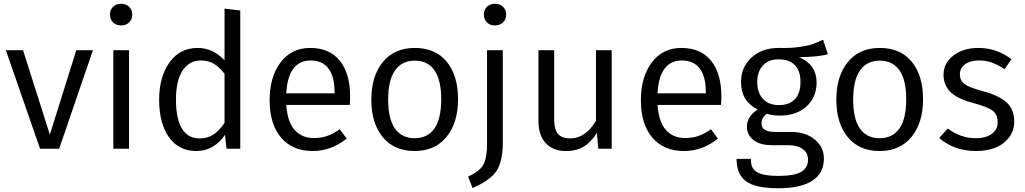

<svg xmlns="http://www.w3.org/2000/svg" viewBox="-20 -794 5472 1025"><path d="M476.1 -525.9 295.9 0H193.8L11.2 -525.9H103L246.1 -75.2L387.2 -525.9Z M626 -773.9Q652.8 -773.9 669.4 -757.6Q686 -741.2 686 -715.8Q686 -690.4 669.4 -674.3Q652.8 -658.2 626 -658.2Q599.6 -658.2 583.3 -674.6Q566.9 -690.9 566.9 -715.8Q566.9 -741.2 583.5 -757.6Q600.1 -773.9 626 -773.9ZM668.9 -525.9V0H585V-525.9Z M1178.7 -748 1262.7 -737.8V0H1189.5L1180.7 -74.2Q1154.8 -34.2 1115.7 -11Q1076.7 12.2 1027.8 12.2Q934.1 12.2 881.8 -61.8Q829.6 -135.7 829.6 -261.2Q829.6 -384.3 885 -461.2Q940.4 -538.1 1035.6 -538.1Q1116.2 -538.1 1178.7 -472.2ZM1044.4 -55.2Q1088.4 -55.2 1119.6 -75.7Q1150.9 -96.2 1178.7 -138.2V-399.9Q1152.8 -434.6 1122.8 -452.9Q1092.8 -471.2 1053.7 -471.2Q990.7 -471.2 955.1 -418.2Q919.4 -365.2 919.4 -262.2Q919.4 -158.7 951.7 -106.9Q983.9 -55.2 1044.4 -55.2Z M1849.1 -279.8Q1849.1 -256.3 1847.2 -233.9H1508.3Q1514.6 -142.6 1553.2 -99.9Q1591.8 -57.1 1655.3 -57.1Q1694.3 -57.1 1726.3 -68.1Q1758.3 -79.1 1793.5 -104L1830.6 -54.2Q1748.5 12.2 1649.4 12.2Q1541 12.2 1480.2 -59.8Q1419.4 -131.8 1419.4 -257.8Q1419.4 -383.3 1477.8 -460.7Q1536.1 -538.1 1635.3 -538.1Q1739.3 -538.1 1794.2 -469.7Q1849.1 -401.4 1849.1 -279.8ZM1766.1 -295.9V-304.2Q1766.1 -384.8 1733.9 -428Q1701.7 -471.2 1637.2 -471.2Q1580.1 -471.2 1546.6 -428.2Q1513.2 -385.3 1508.3 -295.9Z M2194.3 -538.1Q2304.2 -538.1 2364.7 -464.8Q2425.3 -391.6 2425.3 -264.2Q2425.3 -138.7 2363.8 -63.2Q2302.2 12.2 2193.4 12.2Q2084.5 12.2 2023.4 -61.8Q1962.4 -135.7 1962.4 -262.2Q1962.4 -387.7 2023.9 -462.9Q2085.4 -538.1 2194.3 -538.1ZM2052.2 -262.2Q2052.2 -159.2 2088.4 -107.7Q2124.5 -56.2 2193.4 -56.2Q2262.7 -56.2 2299.1 -107.9Q2335.4 -159.7 2335.4 -264.2Q2335.4 -367.2 2299.3 -418.7Q2263.2 -470.2 2194.3 -470.2Q2125.5 -470.2 2088.9 -418.2Q2052.2 -366.2 2052.2 -262.2Z M2622.1 -773.9Q2648.9 -773.9 2665.5 -757.6Q2682.1 -741.2 2682.1 -715.8Q2682.1 -690.4 2665.5 -674.3Q2648.9 -658.2 2622.1 -658.2Q2595.7 -658.2 2579.3 -674.6Q2563 -690.9 2563 -715.8Q2563 -741.2 2579.6 -757.6Q2596.2 -773.9 2622.1 -773.9ZM2664.1 -525.9V-28.8Q2664.1 14.6 2657.2 47.9Q2650.4 81.1 2638.7 104.5Q2627 127.9 2605.7 147.2Q2584.5 166.5 2561.5 180.2Q2538.6 193.8 2502.9 210L2479 148.9Q2502.4 137.7 2516.4 128.9Q2530.3 120.1 2543.9 106.7Q2557.6 93.3 2564.7 76.4Q2571.8 59.6 2575.9 34.7Q2580.1 9.8 2580.1 -23.9V-525.9Z M3245.6 -525.9V0H3173.8L3166.5 -85Q3136.2 -35.6 3096.9 -11.7Q3057.6 12.2 3002 12.2Q2932.1 12.2 2893.3 -29.8Q2854.5 -71.8 2854.5 -148.9V-525.9H2938.5V-158.2Q2938.5 -102.5 2959 -78.9Q2979.5 -55.2 3024.9 -55.2Q3105 -55.2 3161.6 -148.9V-525.9Z M3831.1 -279.8Q3831.1 -256.3 3829.1 -233.9H3490.2Q3496.6 -142.6 3535.2 -99.9Q3573.7 -57.1 3637.2 -57.1Q3676.3 -57.1 3708.3 -68.1Q3740.2 -79.1 3775.4 -104L3812.5 -54.2Q3730.5 12.2 3631.3 12.2Q3522.9 12.2 3462.2 -59.8Q3401.4 -131.8 3401.4 -257.8Q3401.4 -383.3 3459.7 -460.7Q3518.1 -538.1 3617.2 -538.1Q3721.2 -538.1 3776.1 -469.7Q3831.1 -401.4 3831.1 -279.8ZM3748 -295.9V-304.2Q3748 -384.8 3715.8 -428Q3683.6 -471.2 3619.1 -471.2Q3562 -471.2 3528.6 -428.2Q3495.1 -385.3 3490.2 -295.9Z M4374 -582 4399.4 -504.9Q4353.5 -490.2 4247.1 -488.8Q4339.4 -448.2 4339.4 -354Q4339.4 -275.4 4285.9 -226.1Q4232.4 -176.8 4141.1 -176.8Q4105.5 -176.8 4074.2 -187Q4045.4 -167.5 4045.4 -134.8Q4045.4 -89.8 4117.2 -89.8H4201.2Q4280.3 -89.8 4329.3 -49.6Q4378.4 -9.3 4378.4 53.2Q4378.4 129.9 4317.1 170.4Q4255.9 210.9 4136.2 210.9Q4012.7 210.9 3962.4 173.6Q3912.1 136.2 3912.1 54.2H3988.3Q3988.3 87.4 4000.5 106.2Q4012.7 125 4045.2 135Q4077.6 145 4136.2 145Q4220.7 145 4257.1 123.5Q4293.5 102.1 4293.5 59.1Q4293.5 21 4264.6 1Q4235.8 -19 4184.1 -19H4101.1Q4035.6 -19 4001.5 -47.1Q3967.3 -75.2 3967.3 -117.2Q3967.3 -172.4 4024.4 -209Q3979 -233.4 3957.5 -269Q3936 -304.7 3936 -356Q3936 -436 3992.4 -487.1Q4048.8 -538.1 4136.2 -538.1Q4199.2 -536.6 4245.4 -543Q4291.5 -549.3 4314.2 -557.1Q4336.9 -564.9 4374 -582ZM4136.2 -477.1Q4081.5 -477.1 4052 -443.6Q4022.5 -410.2 4022.5 -356Q4022.5 -299.3 4053 -266.1Q4083.5 -232.9 4138.2 -232.9Q4194.3 -232.9 4223.9 -264.9Q4253.4 -296.9 4253.4 -356Q4253.4 -415 4223.9 -446Q4194.3 -477.1 4136.2 -477.1Z M4676.8 -538.1Q4786.6 -538.1 4847.2 -464.8Q4907.7 -391.6 4907.7 -264.2Q4907.7 -138.7 4846.2 -63.2Q4784.7 12.2 4675.8 12.2Q4566.9 12.2 4505.9 -61.8Q4444.8 -135.7 4444.8 -262.2Q4444.8 -387.7 4506.3 -462.9Q4567.9 -538.1 4676.8 -538.1ZM4534.7 -262.2Q4534.7 -159.2 4570.8 -107.7Q4606.9 -56.2 4675.8 -56.2Q4745.1 -56.2 4781.5 -107.9Q4817.9 -159.7 4817.9 -264.2Q4817.9 -367.2 4781.7 -418.7Q4745.6 -470.2 4676.8 -470.2Q4607.9 -470.2 4571.3 -418.2Q4534.7 -366.2 4534.7 -262.2Z M5203.1 -538.1Q5300.8 -538.1 5379.4 -478L5343.3 -424.8Q5306.6 -448.7 5274.7 -460Q5242.7 -471.2 5206.5 -471.2Q5160.2 -471.2 5132.3 -450.9Q5104.5 -430.7 5104.5 -397Q5104.5 -363.8 5129.6 -345.2Q5154.8 -326.7 5221.2 -309.1Q5309.1 -286.1 5351.8 -249Q5394.5 -211.9 5394.5 -146Q5394.5 -94.7 5365.5 -58.1Q5336.4 -21.5 5291.3 -4.6Q5246.1 12.2 5191.4 12.2Q5073.7 12.2 4994.1 -57.1L5039.6 -107.9Q5108.4 -56.2 5189.5 -56.2Q5242.2 -56.2 5274.2 -78.9Q5306.2 -101.6 5306.2 -141.1Q5306.2 -182.1 5280 -202.6Q5253.9 -223.1 5175.3 -244.1Q5091.8 -266.1 5054.4 -302.5Q5017.1 -338.9 5017.1 -395Q5017.1 -457 5069.8 -497.6Q5122.6 -538.1 5203.1 -538.1Z"/></svg>

Font: Fira Sans Book
Style: Regular
Weight: 350
Designer: Carrois Corporate & Edenspiekermann AG
Foundry: Carrois Corporate GbR & Edenspiekermann AG
Version: Version 4.203;PS 004.203;hotconv 1.0.88;makeotf.lib2.5.64775